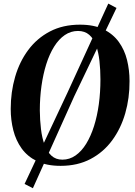

<svg xmlns="http://www.w3.org/2000/svg" viewBox="-20 -886 728 1039"><path d="M308 11.5Q232 11.5 180.2 -13.8Q128.5 -39 97.2 -82.5Q66 -126 52 -181.2Q38 -236.5 38 -296.5Q38 -388 61.8 -470Q85.5 -552 132.8 -615.5Q180 -679 250.2 -715.8Q320.5 -752.5 412.5 -752.5Q489 -752.5 540.5 -727.2Q592 -702 623 -659Q654 -616 667.5 -561.2Q681 -506.5 681 -447.5Q681.5 -355.5 657.8 -273Q634 -190.5 587 -126.5Q540 -62.5 470 -25.5Q400 11.5 308 11.5ZM317.5 -22Q356.5 -22 389 -44.8Q421.5 -67.5 446.5 -108.2Q471.5 -149 488.8 -203.5Q506 -258 514.8 -322.2Q523.5 -386.5 523.5 -456Q523.5 -508.5 518.2 -555.8Q513 -603 500 -639.8Q487 -676.5 463 -697.5Q439 -718.5 402 -718.5Q363 -718.5 330.5 -696.2Q298 -674 272.8 -633.5Q247.5 -593 230.5 -539Q213.5 -485 204.5 -421.2Q195.5 -357.5 195.5 -288Q196 -235 201.8 -187.2Q207.5 -139.5 221.2 -102.2Q235 -65 258.5 -43.5Q282 -22 317.5 -22ZM113 109.5 345.5 -385.5 566 -866.5 610.5 -843 381.5 -364.5 158 132.5Z"/></svg>

Font: Merriweather 120pt
Style: Bold Italic
Weight: 700
Italic angle: -7.8°
Version: Version 2.101